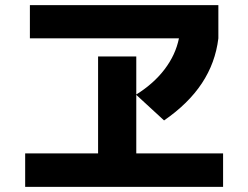

<svg xmlns="http://www.w3.org/2000/svg" viewBox="-20 -732 978 756"><path d="M79.1 -127.9H366.2V-509.8H516.6V-359.9Q585.4 -402.8 628.4 -459.5Q671.4 -516.1 684.6 -581.1H97.7V-711.9H839.8V-581.1Q828.1 -484.4 774.9 -404.1Q721.7 -323.7 626 -257.8L516.6 -358.4V-127.9H858.4V3.9H79.1Z"/></svg>

Font: Pretendard ExtraBold
Style: Regular
Weight: 800
Designer: Base glyphs from Inter by Rasmus Andersson; Hangeul glyphs from Noto Sans CJK(Source Han Sans) by Jang Soo-young and Kan
Foundry: Kil Hyung-jin
Version: Version 1.309